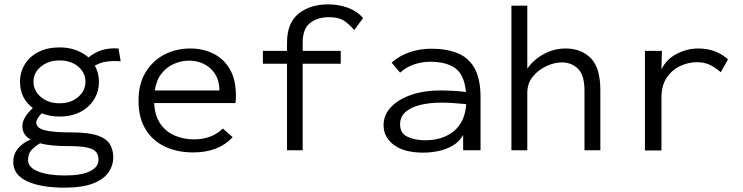

<svg xmlns="http://www.w3.org/2000/svg" viewBox="-20 -691 3418 883"><path d="M254 -155Q209 -155 172 -170Q147 -145 147 -127Q147 -103 184 -92.5Q221 -82 311 -82Q390 -82 431 -67Q472 -52 486.5 -26Q501 0 501 33Q501 69 479.5 101Q458 133 408.5 152.5Q359 172 277 172Q168 172 104.5 142.5Q41 113 41 54Q41 17 64 -9.5Q87 -36 121 -49Q83 -71 83 -110Q83 -132 96 -153Q109 -174 131 -194Q72 -239 72 -315Q72 -359 94 -395Q116 -431 157 -452Q198 -473 254 -473Q296 -473 329.5 -460.5Q363 -448 387 -427Q416 -450 448.5 -460.5Q481 -471 525 -468L535 -409Q502 -412 472 -408Q442 -404 416 -389Q435 -356 435 -315Q435 -271 413 -234.5Q391 -198 350 -176.5Q309 -155 254 -155ZM254 -216Q306 -216 339.5 -245Q373 -274 373 -315Q373 -357 339.5 -385Q306 -413 254 -413Q203 -413 168.5 -385Q134 -357 134 -315Q134 -274 168 -245Q202 -216 254 -216ZM109 46Q109 79 155.5 97.5Q202 116 278 116Q355 116 394 96.5Q433 77 433 44Q433 22 422 8Q411 -6 381 -12.5Q351 -19 294 -19Q255 -19 222.5 -22Q190 -25 164 -32Q138 -16 123.5 0.5Q109 17 109 46Z M869 10Q794 10 737 -17.5Q680 -45 648.5 -98Q617 -151 617 -227Q617 -305 649.5 -358.5Q682 -412 736 -440Q790 -468 855 -468Q913 -468 961 -444.5Q1009 -421 1037 -373Q1065 -325 1065 -250Q1065 -242 1064.5 -234Q1064 -226 1063 -217H689Q692 -158 718 -121Q744 -84 785 -67Q826 -50 872 -50Q954 -50 1005 -100L1050 -60Q985 10 869 10ZM692 -275H989Q989 -338 949 -375Q909 -412 849 -412Q814 -412 780.5 -397.5Q747 -383 723 -353Q699 -323 692 -275Z M1300 0V-398H1189V-457H1300V-495Q1300 -586 1353.5 -628.5Q1407 -671 1489 -671Q1537 -671 1579.5 -655.5Q1622 -640 1650 -608L1609 -553Q1580 -586 1556.5 -599Q1533 -612 1492 -612Q1441 -612 1406.5 -585.5Q1372 -559 1372 -495V-457H1547V-398H1372V0Z M1927 11Q1839 11 1791.5 -24.5Q1744 -60 1744 -115Q1744 -164 1779.5 -200Q1815 -236 1873.5 -255.5Q1932 -275 2003 -275Q2029 -275 2059.5 -273.5Q2090 -272 2123 -268Q2115 -348 2073.5 -377.5Q2032 -407 1958 -407Q1921 -407 1885 -395Q1849 -383 1820 -357L1781 -403Q1817 -435 1864 -451Q1911 -467 1964 -467Q2032 -467 2083 -447Q2134 -427 2162 -378Q2190 -329 2190 -243V0H2110V-70Q2091 -37 2059 -19.5Q2027 -2 1992 4.5Q1957 11 1927 11ZM1820 -119Q1820 -78 1854 -62Q1888 -46 1935 -46Q2017 -46 2068 -88.5Q2119 -131 2124 -212Q2096 -215 2065.5 -217Q2035 -219 2010 -219Q1956 -219 1913 -208.5Q1870 -198 1845 -176Q1820 -154 1820 -119Z M2332 0V-665H2405V-375Q2435 -418 2482 -443Q2529 -468 2581 -468Q2653 -468 2697 -423.5Q2741 -379 2741 -276V0H2668V-274Q2668 -346 2638 -375Q2608 -404 2564 -404Q2530 -404 2493 -387Q2456 -370 2430.5 -339Q2405 -308 2405 -263V0Z M2946 1V-457H3024L3022 -372Q3044 -418 3091.5 -443Q3139 -468 3191 -468Q3273 -468 3328 -418L3295 -359Q3262 -386 3238.5 -395.5Q3215 -405 3185 -405Q3147 -405 3109.5 -388Q3072 -371 3047 -335Q3022 -299 3022 -242V1Z"/></svg>

Font: Inconsolata SemiExpanded
Style: Regular
Weight: 400
Width: 6
Monospace: yes
Designer: Raph Levien, Cyreal, Brenton Simpson
Foundry: Raph Levien, Cyreal, Google
Version: Version 3.100; ttfautohint (v1.8.4.7-5d5b)